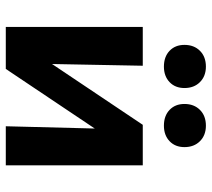

<svg xmlns="http://www.w3.org/2000/svg" viewBox="-54 -677 731 663"><g transform="rotate(90 311.5 -345.5)"><path d="M156 0 159 -97 411 -473H484V-397L218 0ZM73 0V-473H207L198 0ZM416 0 428 -473H551V0ZM210 -546Q176 -546 155.5 -565.5Q135 -585 135 -617Q135 -650 155.5 -670.5Q176 -691 210 -691Q243 -691 263.5 -670.5Q284 -650 284 -617Q284 -585 263.5 -565.5Q243 -546 210 -546ZM414 -546Q380 -546 359.5 -565.5Q339 -585 339 -617Q339 -650 359.5 -670.5Q380 -691 414 -691Q447 -691 467.5 -670.5Q488 -650 488 -617Q488 -585 467.5 -565.5Q447 -546 414 -546Z"/></g></svg>

Font: Ysabeau SC ExtraBold
Style: Regular
Weight: 800
Designer: Christian Thalmann (Catharsis Fonts)
Version: Version 2.001;gftools[0.9.30]; featfreeze: smcp